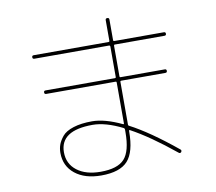

<svg xmlns="http://www.w3.org/2000/svg" viewBox="-89 -904 1177 1047"><g transform="rotate(-10 500.0 -380.0)"><path d="M559.6 -169.9V-184.6Q559.6 -190.4 554.7 -193.4Q460.9 -240.2 389.6 -240.2Q210 -240.2 210 -120.1Q210 -55.7 258.8 -18.1Q307.6 19.5 389.6 19.5Q483.4 19.5 521.5 -22.5Q559.6 -64.5 559.6 -169.9ZM139.6 -650.4Q129.9 -650.4 129.9 -660.2Q129.9 -669.9 139.6 -669.9H554.7Q559.6 -669.9 559.6 -674.8V-790Q559.6 -799.8 569.8 -799.8Q580.1 -799.8 580.1 -790V-674.8Q580.1 -669.9 585 -669.9H860.4Q870.1 -669.9 870.1 -660.2Q870.1 -650.4 860.4 -650.4H585Q580.1 -650.4 580.1 -644.5V-474.6Q580.1 -469.7 585 -469.7H830.1Q839.8 -469.7 839.8 -460Q839.8 -450.2 830.1 -450.2H585Q580.1 -450.2 580.1 -445.3V-207Q580.1 -203.1 584 -201.2Q691.4 -145.5 838.9 -24.4Q845.7 -18.6 839.8 -9.8Q833 -2.9 826.2 -8.8Q688.5 -121.1 585 -176.8Q584 -177.7 582 -176.8Q580.1 -175.8 580.1 -174.8V-169.9Q580.1 -56.6 536.6 -8.3Q493.2 40 389.6 40Q298.8 40 244.6 -3.4Q190.4 -46.9 190.4 -120.1Q190.4 -143.6 197.8 -164.6Q205.1 -185.5 224.1 -209Q243.2 -232.4 286.1 -246.1Q329.1 -259.8 389.6 -259.8Q460 -259.8 554.7 -214.8Q555.7 -213.9 557.6 -214.8Q559.6 -215.8 559.6 -217.8V-445.3Q559.6 -450.2 554.7 -450.2H169.9Q160.2 -450.2 160.2 -460Q160.2 -469.7 169.9 -469.7H554.7Q559.6 -469.7 559.6 -474.6V-644.5Q559.6 -649.4 554.7 -650.4Z"/></g></svg>

Font: Rounded-X Mgen+ 1mn thin
Style: Regular
Weight: 100
Designer: [Source Han Sans]
Ryoko NISHIZUKA  (kana & ideographs); Paul D. Hunt (Latin, Greek & Cyrillic); Wenlong ZHANG  (bopomofo
Version: Version 1.059.20150602